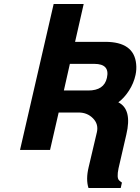

<svg xmlns="http://www.w3.org/2000/svg" viewBox="-20 -749 701 959"><path d="M421 -297Q500 -297 514 -360Q530 -430 451 -430H329L299 -297ZM464 -89Q473 -129 444.5 -158Q416 -187 373 -187H273L230 0H80L248 -729H398L355 -540H506Q649 -540 660 -430Q663 -403 657 -375Q648 -333 624 -296Q600 -259 571 -238Q641 -203 611 -77L572 92Q562 140 575 152Q577 154 581.5 157.5Q586 161 589 163L583 190H422Q408 147 423 85Z"/></svg>

Font: Miedinger
Style: Bold-Italic
Weight: 700
Italic angle: -13°
Version: Version 001.000